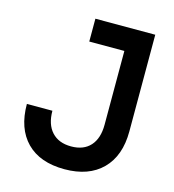

<svg xmlns="http://www.w3.org/2000/svg" viewBox="-105 -781 797 880"><g transform="rotate(15 293.0 -341.5)"><path d="M280.3 9.8Q163.6 9.8 100.3 -54.4Q37.1 -118.7 37.1 -234.9H158.2Q158.2 -170.4 190.9 -134.8Q223.6 -99.1 282.7 -99.1Q341.8 -99.1 373.8 -134.5Q405.8 -169.9 405.8 -234.9V-585H239.3V-693.4H523.4V-234.9Q523.4 -118.7 459.2 -54.4Q395 9.8 280.3 9.8Z"/></g></svg>

Font: CaskaydiaCove NFP SemiBold
Style: Regular
Weight: 600
Designer: Aaron Bell
Foundry: Saja Typeworks
Version: Version 2111.001; VTT 6.35;Nerd Fonts 3.1.1